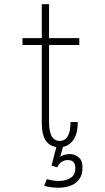

<svg xmlns="http://www.w3.org/2000/svg" viewBox="-20 -678 490 896"><path d="M175 -101.5V-468H85V-500H175V-658.5H209V-500H350V-468H209V-107.5Q209 -20.5 258.5 -20.5Q309 -20.5 309 -108.5H343Q343 -56 323.8 -27.2Q304.5 1.5 274 7.5L261 53.5Q280.5 41 307 41Q327.5 41 346.2 55.5Q365 70 365 103.5Q365 138.5 349.2 159.2Q333.5 180 308 189Q282.5 198 254 198Q237 198 219.5 196Q202 194 186 189L198.5 158Q227.5 166.5 255 166.5Q286 166.5 308.8 152.5Q331.5 138.5 331.5 107Q331.5 69 297 69Q278.5 69 265.8 78.8Q253 88.5 247.5 103L220.5 95L243 8Q175 -2 175 -101.5Z"/></svg>

Font: Trispace Condensed Thin
Style: Regular
Weight: 100
Width: 3
Designer: Tyler Finck
Foundry: Etcetera Type Company
Version: Version 1.210; ttfautohint (v1.8.3)